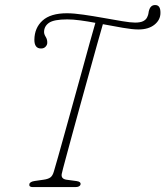

<svg xmlns="http://www.w3.org/2000/svg" viewBox="-20 -762 674 782"><path d="M231.5 -54Q227.5 -33.5 251 -30L292 -24.5Q310 -22 308 -11Q305.5 0 286.5 0H113.5Q97.5 0 99.5 -11.5Q101 -22 122 -25L157 -30Q175.5 -32.5 185 -39.2Q194.5 -46 199.5 -64Q204.5 -80.5 216.5 -122.8Q228.5 -165 244.5 -223Q260.5 -281 278.5 -345.5Q296.5 -410 313.8 -472.8Q331 -535.5 345.2 -587Q359.5 -638.5 368.5 -669Q336.5 -675 307 -679Q277.5 -683 254 -683Q199.5 -683 179.5 -669Q159.5 -655 159.5 -631.5Q159.5 -622.5 166.2 -611.8Q173 -601 172.5 -587.5Q172.5 -579.5 165.8 -572Q159 -564.5 147 -564.5Q120 -564.5 120 -600Q120.5 -648.5 153.2 -678.2Q186 -708 252.5 -708Q280.5 -708 320.2 -702.2Q360 -696.5 401.5 -689Q443 -681.5 477.5 -675.8Q512 -670 530 -670Q552 -670 563.5 -676Q575 -682 579.5 -692Q584 -701.5 584.8 -708.5Q585.5 -715.5 587 -719.5Q593 -741.5 612 -741.5Q634 -741.5 633.5 -709.5Q633.5 -681 609.2 -661.5Q585 -642 544 -642Q519 -642 480.2 -648.8Q441.5 -655.5 399 -663.5Q390 -633 375.5 -581Q361 -529 343.5 -465.8Q326 -402.5 307.8 -337Q289.5 -271.5 273.8 -213Q258 -154.5 246.5 -112.2Q235 -70 231.5 -54Z"/></svg>

Font: Fraunces 72pt SuperSoft Thin
Style: Italic
Weight: 100
Italic angle: -16°
Version: Version 1.000;[b76b70a41]